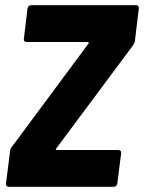

<svg xmlns="http://www.w3.org/2000/svg" viewBox="-20 -720 555 740"><path d="M3 -12 19 -138Q19 -146 25 -153L321 -552Q324 -558 319 -558H82Q77 -558 74 -561.5Q71 -565 72 -570L86 -688Q87 -693 91 -696.5Q95 -700 100 -700H505Q510 -700 513 -696.5Q516 -693 515 -688L500 -562Q499 -555 494 -547L197 -148Q192 -142 199 -142H436Q441 -142 444.5 -138.5Q448 -135 447 -130L432 -12Q431 -7 427.5 -3.5Q424 0 419 0H14Q3 0 3 -12Z"/></svg>

Font: Barlow Semi Condensed ExtraBold
Style: Italic
Weight: 800
Width: 4
Italic angle: -7°
Designer: Jeremy Tribby
Foundry: Tribby Type
Version: Version 1.408